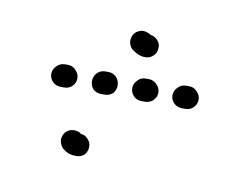

<svg xmlns="http://www.w3.org/2000/svg" viewBox="-43 -312 486 376"><g transform="rotate(10 200.0 -124.0)"><path d="M144 -29Q150 -23 150 -14Q150 -5 144 2Q137 8 128 8Q120 8 113 6Q106 3 100 -2Q94 -9 93 -18Q93 -27 99 -34Q102 -37 106 -39Q110 -41 115 -41Q119 -41 123 -40Q127 -39 130 -36Q138 -36 144 -29ZM59 -126Q52 -133 52 -142Q52 -151 59 -158Q66 -165 75 -165H81Q91 -165 97 -158Q104 -151 104 -142Q104 -133 97 -126Q91 -120 81 -120H75Q66 -120 59 -126ZM178 -126Q184 -133 184 -142Q184 -151 178 -158Q171 -165 162 -165H155Q146 -165 139 -158Q133 -151 133 -142Q133 -133 139 -126Q146 -120 155 -120H162Q171 -120 178 -126ZM258 -126Q265 -133 265 -142Q265 -151 258 -158Q251 -165 242 -165H236Q226 -165 220 -158Q213 -151 213 -142Q213 -133 220 -126Q226 -120 236 -120H242Q251 -120 258 -126ZM338 -126Q345 -133 345 -142Q345 -151 338 -158Q332 -165 322 -165H316Q307 -165 300 -158Q293 -151 293 -142Q293 -133 300 -126Q307 -120 316 -120H322Q332 -120 338 -126ZM244 -244Q251 -237 250 -228Q250 -219 244 -213Q237 -206 228 -206Q220 -206 213 -209Q206 -212 200 -217Q194 -223 193 -232Q193 -242 199 -249Q205 -255 214 -256Q223 -256 230 -251Q238 -250 244 -244Z"/></g></svg>

Font: FRB American Cursive Dotted Extrabold
Style: Bold Italic
Weight: 800
Italic angle: -25°
Version: Version 2.0;Modular Font Editor K font №1